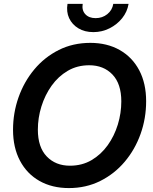

<svg xmlns="http://www.w3.org/2000/svg" viewBox="-20 -961 789 993"><path d="M336.4 11.7Q249.5 11.7 184.3 -25.1Q119.1 -62 83.3 -129.9Q47.4 -197.8 47.4 -289.6Q47.4 -377 75.9 -457.8Q104.5 -538.6 157.5 -602.1Q210.4 -665.5 283.9 -702.4Q357.4 -739.3 447.3 -739.3Q533.7 -739.3 598.9 -702.4Q664.1 -665.5 700 -597.7Q735.8 -529.8 735.8 -437.5Q735.8 -348.6 707 -268.1Q678.2 -187.5 625 -124.5Q571.8 -61.5 498.3 -24.9Q424.8 11.7 336.4 11.7ZM341.8 -104Q404.3 -104 453.4 -132.8Q502.4 -161.6 536.9 -209.7Q571.3 -257.8 589.4 -316.9Q607.4 -376 607.4 -436.5Q607.4 -527.8 561.5 -575.7Q515.6 -623.5 441.4 -623.5Q379.4 -623.5 330.3 -594.7Q281.2 -565.9 246.8 -517.6Q212.4 -469.2 194.1 -410.2Q175.8 -351.1 175.8 -290.5Q175.8 -199.7 221.7 -151.9Q267.6 -104 341.8 -104ZM462.9 -794.9Q418 -794.9 385.5 -814.5Q353 -834 337.6 -866.9Q322.3 -899.9 329.1 -940.9H407.7Q402.3 -908.2 421.1 -887.7Q439.9 -867.2 474.6 -867.2Q509.3 -867.2 534.9 -887.7Q560.5 -908.2 565.9 -940.9H645Q638.2 -899.9 611.8 -866.9Q585.4 -834 546.4 -814.5Q507.3 -794.9 462.9 -794.9Z"/></svg>

Font: Inter Display SemiBold
Style: Italic
Weight: 600
Italic angle: -9.39999°
Designer: Rasmus Andersson
Foundry: rsms
Version: Version 4.000;git-a52131595